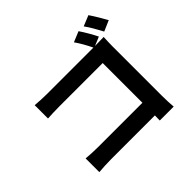

<svg xmlns="http://www.w3.org/2000/svg" viewBox="-207 -1114 1415 1415"><g transform="rotate(-45 500.0 -406.5)"><path d="M845 -582C845 -611 847 -651 848 -674C831 -673 790 -672 761 -672H756L825 -701C807 -738 772 -799 747 -835L665 -801C690 -766 720 -713 739 -672H257C222 -672 171 -674 133 -678V-539C161 -541 215 -543 257 -543H707V-129H245C200 -129 155 -132 121 -135V8C154 5 210 2 249 2H706C706 20 706 38 705 54H850C847 24 845 -29 845 -64ZM799 -833C826 -797 857 -740 879 -699L962 -735C943 -770 907 -831 882 -867Z"/></g></svg>

Font: Noto Sans CJK KR Bold
Style: Regular
Weight: 700
Designer: Ryoko NISHIZUKA (kana & ideographs); Paul D. Hunt (Latin, Greek & Cyrillic); Wenlong ZHANG (bopomofo); Sandoll Communica
Foundry: Adobe Systems Incorporated
Version: Version 1.004;PS 1.004;hotconv 1.0.82;makeotf.lib2.5.63406